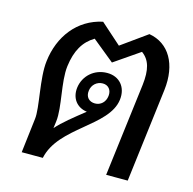

<svg xmlns="http://www.w3.org/2000/svg" viewBox="-95 -722 821 817"><g transform="rotate(15 316.0 -313.0)"><path d="M88 -151 70 0H163C193 -144 401 -202 416 -324C423 -380 389 -420 335 -420C278 -420 234 -380 227 -327C221 -279 248 -244 293 -238C245 -200 202 -166 174 -134L178 -165C186 -229 154 -333 163 -404C172 -474 198 -519 245 -547L342 -468L454 -545C490 -519 501 -478 493 -410L442 0H537L588 -413C602 -529 554 -611 465 -626L352 -545L261 -626C152 -603 85 -513 72 -402C62 -325 95 -201 88 -151ZM278 -327C281 -353 302 -372 328 -372C353 -372 368 -353 365 -327C362 -299 342 -281 317 -281C291 -281 274 -299 278 -327Z"/></g></svg>

Font: TPK Tissa Web Medium
Style: Italic
Weight: 500
Italic angle: -7°
Designer: Jacques Le Bailly, Suppakit Chalermlarp | Katatrad Co.,Ltd.
Foundry: Jacques Le Bailly, Cadson Demak Co.,Ltd.
Version: Version 5.000;Glyphs 3.1.2 (3151)